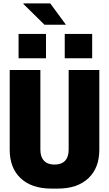

<svg xmlns="http://www.w3.org/2000/svg" viewBox="-20 -1097 640 1127"><path d="M282 10Q166 10 101.5 -50.5Q37 -111 37 -218V-686H217V-218Q217 -176 238.5 -153.5Q260 -131 300 -131Q341 -131 362 -153.5Q383 -176 383 -218V-686H563V-218Q563 -111 498.5 -50.5Q434 10 319 10ZM367 -952H241L117 -1074L118 -1077H275ZM521 -755H360V-898H521ZM250 -755H89V-898H250Z"/></svg>

Font: Chivo Mono ExtraBold
Style: Regular
Weight: 800
Monospace: yes
Designer: Hector Gatti
Foundry: Omnibus-Type
Version: Version 1.008